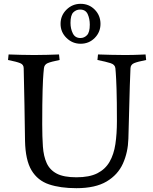

<svg xmlns="http://www.w3.org/2000/svg" viewBox="-20 -973 800 1005"><path d="M584 -616Q582 -635 558.5 -642.5Q535 -650 490 -659L493 -688Q525 -687 561.5 -686Q598 -685 635 -685Q660 -685 676 -685.5Q692 -686 706.5 -686.5Q721 -687 742 -688L745 -659Q700 -650 682 -642.5Q664 -635 663 -616Q659 -524 657 -431.5Q655 -339 652 -247Q650 -176 623.5 -117Q597 -58 538 -23Q479 12 380 12Q296 12 236.5 -8Q177 -28 145 -81.5Q113 -135 111 -236Q110 -331 108 -426Q106 -521 104 -616Q104 -635 85.5 -642.5Q67 -650 22 -659L25 -688Q57 -687 89.5 -686Q122 -685 159 -685Q197 -685 227.5 -686Q258 -687 289 -688L292 -659Q247 -650 229.5 -642.5Q212 -635 210 -616Q210 -616 207.5 -590Q205 -564 203 -500.5Q201 -437 201 -322Q201 -258 204.5 -206.5Q208 -155 224.5 -119Q241 -83 277.5 -64Q314 -45 380 -45Q448 -45 489.5 -66Q531 -87 553.5 -126Q576 -165 584 -219Q592 -273 592 -339Q592 -447 590 -507Q588 -567 586 -591.5Q584 -616 584 -616ZM297 -848Q297 -892 328 -922.5Q359 -953 402 -953Q446 -953 476 -922.5Q506 -892 506 -848Q506 -805 476 -774.5Q446 -744 402 -744Q359 -744 328 -774.5Q297 -805 297 -848ZM399 -923Q379 -923 364 -908.5Q349 -894 349 -853Q349 -823 361 -798.5Q373 -774 401 -774Q421 -774 435.5 -789Q450 -804 450 -844Q450 -875 439 -899Q428 -923 399 -923Z"/></svg>

Font: Average
Style: Regular
Weight: 400
Designer: Eduardo Tunni
Foundry: Eduardo Rodriguez Tunni
Version: Version 1.003; ttfautohint (v1.8.4.7-5d5b)